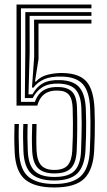

<svg xmlns="http://www.w3.org/2000/svg" viewBox="-20 -820 474 848"><path d="M219.5 8Q133 8 90.9 -27.2Q48.8 -62.5 44.8 -148.2Q43.2 -182.8 43.1 -211.5Q43 -240.2 44 -272.2H63.5Q62.2 -238.5 62.5 -211Q62.8 -183.5 64.2 -149Q68 -70 106.2 -38.8Q144.5 -7.5 219.5 -7.5Q299.5 -7.5 336.2 -41.4Q373 -75.2 376.8 -155Q378.5 -190.5 379.1 -221.8Q379.8 -253 379.5 -282.1Q379.2 -311.2 378.2 -339.5Q375.2 -415.5 345.8 -448.1Q316.2 -480.8 252.5 -481.8Q204.8 -483 175.2 -470Q145.8 -457 128 -433.2H121.2L131 -569.8L130.5 -733H383.8V-716.2H150L150.2 -559.5L134.5 -459.8H139Q158.2 -482.2 192.1 -490.4Q226 -498.5 259.5 -497.5Q331.2 -495.5 362.5 -459.2Q393.8 -423 397.5 -338.8Q398.8 -311.2 398.9 -281.6Q399 -252 398.4 -220.5Q397.8 -189 396 -155.8Q391.8 -70.2 352.1 -31.1Q312.5 8 219.5 8ZM219.5 -22.8Q151.2 -23 119 -52.2Q86.8 -81.5 83.5 -151.5Q82.2 -180.5 81.9 -210.8Q81.5 -241 83 -272.2H102.2Q101 -242.2 101.2 -211.2Q101.5 -180.2 102.8 -152.2Q105.5 -90.8 133.2 -64.6Q161 -38.5 219.5 -38.5Q284.2 -38.2 310.2 -66.8Q336.2 -95.2 338 -155.2Q339.2 -191.8 340 -219.4Q340.8 -247 340.8 -274.9Q340.8 -302.8 339.5 -339.5Q337.8 -395.5 315.9 -422.1Q294 -448.8 240.2 -450.8Q195 -452.2 167.8 -435.1Q140.5 -418 124.5 -387H89.8L91.8 -600V-766.5H383.8V-749.8H110.8L111 -586.2L105.8 -403.5H123.5Q141.2 -436.5 169.5 -452.1Q197.8 -467.8 245 -466.2Q304 -464.5 330 -434.8Q356 -405 359 -339.8Q360.2 -312.8 360.5 -283.6Q360.8 -254.5 360.1 -222.5Q359.5 -190.5 357.5 -154.8Q353 -84 320.9 -53.4Q288.8 -22.8 219.5 -22.8ZM219.5 -54Q173.2 -54 149.4 -76Q125.5 -98 122.2 -152Q120.8 -183.5 120.9 -211.2Q121 -239 122.2 -272.2H141.5Q140.5 -242.2 140.4 -211.1Q140.2 -180 141.5 -154Q144.2 -108.5 162.8 -89Q181.2 -69.5 219.5 -69.5Q261.5 -69.5 279.2 -90.4Q297 -111.2 299.2 -155.5Q301 -187.5 301.6 -216.6Q302.2 -245.8 302.1 -275.4Q302 -305 301 -338.8Q300.2 -381.8 285 -400.6Q269.8 -419.5 235.2 -420Q210.8 -420.8 192.6 -413.5Q174.5 -406.2 162.8 -391.4Q151 -376.5 144.8 -353.5H53V-800H383.8V-783.2H72.5V-370.2H134.2Q141.2 -390.8 154 -405.8Q166.8 -420.8 187.5 -428.6Q208.2 -436.5 239 -435.5Q279.2 -434.8 299.4 -413.8Q319.5 -392.8 320.2 -338.8Q321 -313 321.1 -290.6Q321.2 -268.2 321.1 -246.9Q321 -225.5 320.4 -203.2Q319.8 -181 318.8 -155.2Q316.8 -102.8 294.6 -78.4Q272.5 -54 219.5 -54Z"/></svg>

Font: Big Shoulders Inline Text Thin SemiBold
Style: Regular
Weight: 600
Version: Version 2.002